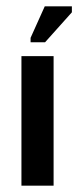

<svg xmlns="http://www.w3.org/2000/svg" viewBox="-20 -589 248 609"><path d="M48 0V-411H150V0ZM123 -455H77V-469L122 -569H208V-550Z"/></svg>

Font: Darker Grotesque
Style: Bold
Weight: 700
Designer: Gabriel Lam
Foundry: TypeRant
Version: Version 1.000;gftools[0.9.28]